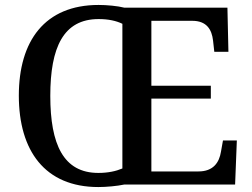

<svg xmlns="http://www.w3.org/2000/svg" viewBox="-20 -745 1016 775"><path d="M377 10C409 10 453 6 481 0H929L936 -178H880L872 -133C865 -89 841 -53 781 -53H591V-347H831V-399H591V-661H756C814 -661 835 -626 840 -581L845 -536H902L898 -714H482C455 -721 411 -725 378 -725C161 -725 56 -580 56 -359C56 -137 161 10 377 10ZM377 -47C236 -47 183 -162 183 -358C183 -554 236 -668 378 -668C418 -668 449 -661 474 -649V-65C448 -54 416 -47 377 -47Z"/></svg>

Font: Noto Serif Devanagari Medium
Style: Regular
Weight: 500
Designer: Universal Thirst, Indian Type Foundry and the Monotype Design Team
Foundry: Monotype Imaging Inc.
Version: Version 2.004